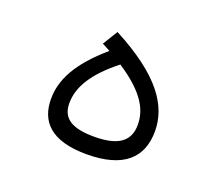

<svg xmlns="http://www.w3.org/2000/svg" viewBox="-81 -538 748 653"><g transform="rotate(20 293.0 -211.5)"><path d="M285.6 2C418.9 2 478 -54.7 478 -150.9C478 -241.7 419.9 -332 242.7 -424.8L209.5 -370.6C219.7 -365.2 229.5 -359.9 238.8 -355C141.6 -271.5 107.9 -202.1 107.9 -134.3C107.9 -54.2 154.3 2 285.6 2ZM289.6 -324.2C392.6 -256.8 415.5 -201.2 415.5 -151.4C415.5 -91.8 376 -63 289.6 -63C209 -63 171.4 -86.4 171.4 -141.6C171.4 -202.6 209.5 -261.2 289.6 -324.2Z"/></g></svg>

Font: Cascadia Code Light
Style: Regular
Weight: 300
Monospace: yes
Designer: Aaron Bell
Foundry: Saja Typeworks
Version: Version 2404.023